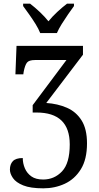

<svg xmlns="http://www.w3.org/2000/svg" viewBox="-20 -786 539 1046"><path d="M199 -606Q190 -629 173.5 -655.5Q157 -682 138.5 -708Q120 -734 106 -753V-766H144Q170 -746 196.5 -721Q223 -696 244 -670Q265 -696 292 -721Q319 -746 345 -766H383V-753Q369 -734 351 -708Q333 -682 316.5 -655.5Q300 -629 290 -606ZM216 240Q146 240 106.5 224Q67 208 50.5 184Q34 160 34 138Q34 109 50 92Q66 75 104 75Q104 104 115.5 131Q127 158 151 175Q175 192 215 192Q276 192 318 147.5Q360 103 360 1Q360 -173 179 -173H158V-213L342 -459H171Q138 -459 127 -445Q116 -431 109 -395L107 -381H64L70 -536H432V-488L232 -225Q294 -221 344.5 -199Q395 -177 424.5 -130Q454 -83 454 -5Q454 82 420.5 136Q387 190 333 215Q279 240 216 240Z"/></svg>

Font: Noto Serif SemiCondensed
Style: Regular
Weight: 400
Width: 4
Designer: Monotype Design Team
Foundry: Monotype Imaging Inc.
Version: Version 2.013